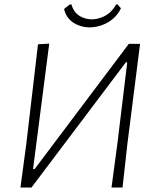

<svg xmlns="http://www.w3.org/2000/svg" viewBox="-20 -834 691 854"><path d="M503 -814 518 -797Q492 -744 435.5 -723Q379 -702 328 -722Q277 -742 265 -794L290 -814H298Q309 -772 348 -756Q387 -740 430.5 -756Q474 -772 496 -814ZM71 0 97 -194 149 -637 199 -640 127 -82H134L553 -639H603L547 -197L525 0H476L502 -194L546 -557H540L120 0Z"/></svg>

Font: Alegreya Sans SC Light
Style: Italic
Weight: 300
Italic angle: -7°
Designer: Juan Pablo del Peral
Foundry: Huerta Tipografica
Version: Version 2.007